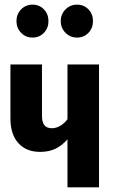

<svg xmlns="http://www.w3.org/2000/svg" viewBox="-20 -808 498 828"><path d="M407 -530V0H271V-207Q247 -180 219 -166.5Q191 -153 153 -153Q93 -153 59 -191Q25 -229 25 -297V-530H161V-309Q161 -281 171.5 -268Q182 -255 203 -255Q222 -255 240 -265.5Q258 -276 271 -294V-530ZM189 -717Q189 -687 169.5 -666.5Q150 -646 120 -646Q91 -646 71 -666.5Q51 -687 51 -717Q51 -747 71 -767.5Q91 -788 120 -788Q150 -788 169.5 -767.5Q189 -747 189 -717ZM381 -717Q381 -687 361.5 -666.5Q342 -646 312 -646Q283 -646 262.5 -666.5Q242 -687 242 -717Q242 -747 262.5 -767.5Q283 -788 312 -788Q342 -788 361.5 -767.5Q381 -747 381 -717Z"/></svg>

Font: Fira Sans Extra Condensed SemiBold
Style: Regular
Weight: 600
Width: 1
Designer: Carrois Corporate & Edenspiekermann AG
Foundry: Carrois Corporate GbR & Edenspiekermann AG
Version: Version 4.203